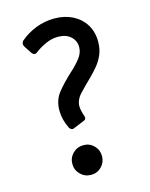

<svg xmlns="http://www.w3.org/2000/svg" viewBox="-111 -783 683 875"><g transform="rotate(-15 230.0 -345.0)"><path d="M190 -205Q183 -201 176.5 -204Q170 -207 167 -212Q145 -256 145 -299Q145 -348 171.5 -381.5Q198 -415 239 -453Q269 -480 288 -504.5Q307 -529 307 -556Q307 -586 285 -606Q263 -626 225 -626Q196 -626 167 -613Q138 -600 115 -582Q109 -577 102.5 -578Q96 -579 91 -585L66 -623Q61 -632 63 -640Q65 -648 71 -652Q101 -678 143 -694.5Q185 -711 231 -711Q279 -711 316.5 -692Q354 -673 375.5 -638.5Q397 -604 397 -558Q397 -523 385.5 -496.5Q374 -470 357.5 -450Q341 -430 324 -413Q289 -379 263.5 -352Q238 -325 238 -294Q238 -284 241 -271.5Q244 -259 249 -245Q251 -239 249 -233.5Q247 -228 241 -226ZM210 21Q180 21 159.5 0.5Q139 -20 139 -49Q139 -78 159.5 -98.5Q180 -119 210 -119Q239 -119 259 -98.5Q279 -78 279 -49Q279 -20 259 0.5Q239 21 210 21Z"/></g></svg>

Font: Miriam Libre Medium
Style: Regular
Weight: 500
Version: Version 2.000